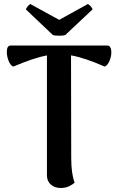

<svg xmlns="http://www.w3.org/2000/svg" viewBox="-20 -923 587 957"><path d="M535 -663Q535 -641 525.5 -619Q516 -597 502 -591Q402 -635 334 -647L335 -136Q335 -57 352 -13Q342 -3 324 5.5Q306 14 283 14Q253 14 233.5 -3Q214 -20 214 -49V-647Q150 -635 46 -591Q32 -597 23 -619.5Q14 -642 14 -664Q14 -696 33 -696H515Q525 -696 530 -686.5Q535 -677 535 -663ZM276 -745Q251 -745 243 -749L109 -876Q110 -881 117.5 -890.5Q125 -900 131 -903L275 -824L418 -903Q425 -900 433 -890.5Q441 -881 441 -876L306 -749Q298 -745 276 -745Z"/></svg>

Font: Arima Madurai ExtraBold
Style: Regular
Weight: 800
Designer: Joana Correia and Natanael Gama
Foundry: NDISCOVER
Version: Version 1.020